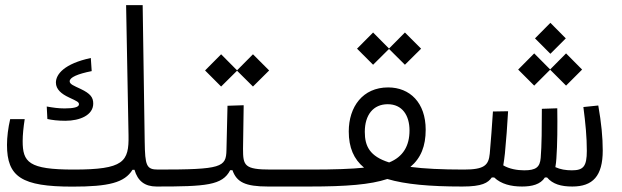

<svg xmlns="http://www.w3.org/2000/svg" viewBox="-20 -713 2384 736"><path d="M257.8 2.4C396.5 2.4 457.5 -12.7 487.8 -62H495.6C507.8 -19.5 534.7 2 580.1 2C603.5 2 621.1 -5.9 621.1 -34.2C621.1 -55.7 610.8 -63 585.9 -63C541 -63 536.1 -78.1 534.7 -169.9L526.9 -693.4H463.4L472.7 -194.3C474.6 -92.8 455.1 -63 262.2 -63C89.4 -63 66.9 -91.3 66.9 -172.4C66.9 -195.8 69.8 -224.6 74.7 -256.3H19C11.2 -223.1 6.8 -187 6.8 -157.7C6.8 -34.7 63 2.4 257.8 2.4ZM230.5 -250C286.1 -250 337.4 -271.5 337.4 -315.9C337.4 -339.4 327.1 -354 289.1 -372.1C263.2 -384.3 247.1 -390.1 247.1 -401.4C247.1 -416.5 277.8 -429.7 331.5 -440.4L328.1 -490.7C226.1 -468.8 194.3 -428.2 194.3 -396.5C194.3 -370.6 215.3 -353 244.6 -339.4C275.9 -324.7 282.7 -321.8 282.7 -313C282.7 -301.8 260.7 -297.4 227.5 -297.4C204.1 -297.4 184.1 -300.3 159.2 -304.7L161.6 -256.8C179.2 -252.9 201.7 -250 230.5 -250Z M580.1 2C769.5 2 832.5 -2.4 862.3 -60.5H871.1C887.2 -15.1 919.4 2 1007.3 2H1166C1189.5 2 1205.1 -4.9 1205.1 -33.2C1205.1 -55.2 1196.8 -63 1171.9 -63H1018.6C916.5 -63 911.6 -78.1 911.6 -142.6L914.1 -309.6L852.1 -307.6L848.1 -137.7C846.7 -71.8 830.1 -63 585.9 -63ZM949.7 -381.3 1011.7 -442.9 949.7 -504.9 888.7 -443.4 827.6 -504.9 766.1 -442.9 827.6 -381.3 888.7 -441.9Z M1165.5 2C1308.6 2 1399.9 -5.4 1464.8 -26.9C1533.7 -6.3 1627.9 2 1750.5 2C1782.7 2 1801.8 -5.4 1801.8 -33.7C1801.8 -57.1 1789.1 -63 1758.8 -63C1672.9 -63 1605.5 -66.4 1553.2 -73.2C1593.8 -107.4 1611.8 -153.3 1611.8 -215.8C1611.8 -319.3 1551.3 -377.9 1467.8 -377.9C1370.6 -377.9 1316.9 -303.7 1316.9 -209C1316.9 -147.9 1335.9 -103 1375.5 -70.3C1327.6 -65.4 1261.7 -63 1171.9 -63ZM1471.7 -90.3C1397 -113.8 1378.4 -152.8 1378.4 -207.5C1378.4 -272.9 1411.1 -313.5 1466.3 -313.5C1522 -313.5 1549.8 -270.5 1549.8 -212.9C1549.8 -154.3 1525.4 -111.8 1471.7 -90.3ZM1532.2 -464.8 1594.2 -526.4 1532.2 -588.4 1471.2 -526.9 1410.2 -588.4 1348.6 -526.4 1410.2 -464.8 1471.2 -525.4Z M1752.9 2C1828.6 2 1850.6 -12.2 1865.2 -32.7H1874.5C1900.9 -7.3 1939 2 1981 2C2019 2 2051.8 -5.9 2068.8 -32.7H2077.1C2098.6 -7.3 2130.4 2 2173.8 2C2252.4 2 2290.5 -38.1 2290.5 -136.2C2290.5 -187 2285.2 -241.2 2273.4 -308.6L2216.3 -302.7C2224.6 -238.8 2229.5 -187.5 2229.5 -134.8C2229.5 -75.2 2216.3 -60.1 2172.4 -60.1C2148.9 -60.1 2127.9 -63.5 2108.9 -72.3C2110.8 -83.5 2112.3 -95.2 2112.8 -105.5C2116.7 -157.7 2117.2 -232.9 2116.2 -297.9L2057.1 -295.9C2057.1 -228 2056.6 -152.8 2052.7 -107.9C2049.8 -71.8 2034.2 -60.1 1989.3 -60.1C1962.9 -60.1 1932.1 -65.4 1909.2 -79.1C1911.6 -92.3 1913.6 -107.9 1915.5 -125C1920.9 -179.7 1924.3 -229 1927.7 -286.6L1869.6 -285.6C1865.7 -225.6 1862.3 -180.7 1857.4 -124C1853 -79.1 1836.4 -63 1757.8 -63ZM2149.9 -384.8 2211.4 -446.3 2149.9 -508.3 2088.9 -446.8 2027.8 -508.3 1966.3 -446.3 2027.8 -384.8 2088.9 -445.8ZM2089.8 -506.8 2148.9 -565.9 2089.8 -625.5 2030.8 -565.9Z"/></svg>

Font: Cascadia Code Light
Style: Regular
Weight: 300
Monospace: yes
Designer: Aaron Bell
Foundry: Saja Typeworks
Version: Version 2404.023